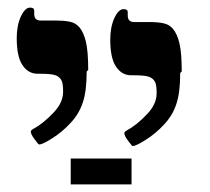

<svg xmlns="http://www.w3.org/2000/svg" viewBox="-20 -607 552 505"><path d="M166 -190H326V-122H166ZM212 -423 208 -419Q208 -368 198 -338Q188 -307 165 -283Q144 -260 117 -243Q92 -227 83 -227Q82 -227 80 -229Q79 -230 70 -242Q61 -254 61 -261Q61 -264 66 -267Q94 -282 121 -311Q146 -337 146 -366Q146 -387 142 -395Q137 -405 126 -409Q115 -413 86 -413H79Q54 -413 39 -436Q24 -458 24 -507Q24 -540 35 -564Q46 -587 59 -587Q70 -587 70 -579V-570Q70 -553 87 -553H128Q148 -553 163 -550Q179 -547 189 -535Q200 -522 206 -497Q212 -472 212 -423ZM458 -419 454 -415Q454 -364 444 -334Q434 -303 411 -279Q390 -256 363 -239Q338 -223 329 -223Q328 -223 326 -225Q325 -226 316 -238Q307 -250 307 -257Q307 -260 312 -263Q340 -278 367 -307Q392 -333 392 -362Q392 -383 388 -391Q383 -401 372 -405Q361 -409 332 -409H325Q300 -409 285 -432Q270 -454 270 -503Q270 -536 281 -560Q292 -583 305 -583Q316 -583 316 -575V-566Q316 -549 333 -549H374Q394 -549 409 -546Q425 -543 435 -531Q446 -518 452 -493Q458 -468 458 -419Z"/></svg>

Font: Libra Serif Modern
Style: Bold
Weight: 700
Designer: Stefan Peev, Context Ltd
Foundry: Ascender Corporation
Version: Version 1.000